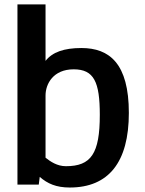

<svg xmlns="http://www.w3.org/2000/svg" viewBox="-20 -625 648 858"><path d="M58 200H153.2L157.6 165.4C192.2 195.7 231.2 213 291.8 213C464.9 213 555.8 100.4 555.8 -120.3C555.8 -341.1 469.2 -410.4 343.7 -410.4C265.8 -410.4 213.8 -391.9 183.5 -352.9V-605.2H58ZM183.5 -198.3C183.5 -250.2 218.2 -315.2 309.1 -315.2C400 -315.2 426 -258.9 426 -111.7C426 61.5 387 117.7 274.5 117.7C235.5 117.7 205.2 97 183.5 79.7Z"/></svg>

Font: PleaseOptimize
Style: Demi-Bold
Weight: 600
Version: Version 001.000